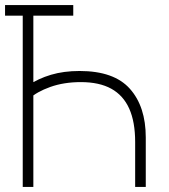

<svg xmlns="http://www.w3.org/2000/svg" viewBox="-20 -740 667 760"><path d="M0 -678V-720H270V-678ZM112 -720V-370L91 -402Q131.5 -429 181.8 -444Q232 -459 295 -459Q431.5 -459 494.2 -388.5Q557 -318 557 -196V0H515V-178Q515 -257.5 491.5 -310Q468 -362.5 420.5 -388.8Q373 -415 300 -415Q233 -415 179 -395.8Q125 -376.5 96 -349L112 -407V0H70V-720Z"/></svg>

Font: Manrope
Style: Regular
Weight: 400
Designer: Mikhail Sharanda
Foundry: Mikhail Sharanda
Version: Version 4.503